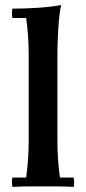

<svg xmlns="http://www.w3.org/2000/svg" viewBox="-20 -734 339 756"><path d="M270 -35Q274 -17 270 2Q238 0 208 0Q178 0 150 0Q122 0 92 0Q62 0 29 2Q25 -17 29 -35H83Q88 -71 90.5 -107.5Q93 -144 93 -185V-515Q93 -596 83 -663H29Q25 -682 29 -700Q75 -700 124.5 -703Q174 -706 221 -714Q215 -691 212 -654.5Q209 -618 207.5 -580.5Q206 -543 206 -515V-185Q206 -144 208.5 -107.5Q211 -71 216 -35Z"/></svg>

Font: Poltawski Nowy SemiBold
Style: Regular
Weight: 600
Version: Version 1.001;gftools[0.9.25]